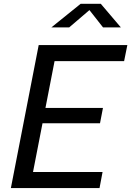

<svg xmlns="http://www.w3.org/2000/svg" viewBox="-20 -960 670 980"><path d="M35.5 0H488L503.5 -82H148.5L197 -331H490.5L505.5 -409H212L258.5 -648H613.5L630 -730H177.5ZM242 -820H333L436.5 -908.5L506 -820H597L494.5 -940.5H391.5Z"/></svg>

Font: Monaspace Neon
Style: Italic
Weight: 400
Italic angle: -11°
Designer: Riley Cran & the Lettermatic Team
Foundry: Lettermatic
Version: Version 1.200 (Monaspace Neon)